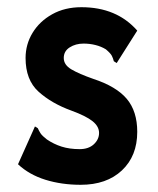

<svg xmlns="http://www.w3.org/2000/svg" viewBox="-20 -502 440 533"><path d="M204 11Q151 11 106 -3Q61 -17 30 -46L73 -142L77 -151L85 -146Q88 -139 92.5 -132Q97 -125 110 -115Q129 -102 151 -95Q173 -88 201 -88Q226 -88 240.5 -101.5Q255 -115 255 -133Q255 -151 237 -165.5Q219 -180 178 -195Q123 -215 87 -247.5Q51 -280 51 -341Q51 -379 70.5 -411Q90 -443 125 -462.5Q160 -482 206 -482Q304 -482 361 -417L309 -335L304 -327L296 -332Q294 -340 290.5 -347Q287 -354 274 -365Q261 -373 245 -377Q229 -381 212 -381Q190 -381 173.5 -370.5Q157 -360 157 -341Q157 -322 178 -309.5Q199 -297 239 -283Q303 -262 332 -227.5Q361 -193 361 -136Q361 -69 318.5 -29Q276 11 204 11Z"/></svg>

Font: Inconsolata Condensed Black
Style: Regular
Weight: 900
Width: 3
Monospace: yes
Designer: Raph Levien, Cyreal, Brenton Simpson
Foundry: Raph Levien, Cyreal, Google
Version: Version 3.001; ttfautohint (v1.8.2.53-6de2)